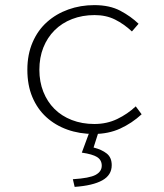

<svg xmlns="http://www.w3.org/2000/svg" viewBox="-20 -512 640 751"><path d="M347 12Q291 12 243.5 -5Q196 -22 161 -54Q126 -86 106.5 -132.5Q87 -179 87 -239Q87 -299 107.5 -346.5Q128 -394 164 -426Q200 -458 247.5 -475Q295 -492 349 -492Q409 -492 450.5 -470Q492 -448 522 -419L496 -389Q465 -418 430 -435.5Q395 -453 350 -453Q302 -453 262 -437.5Q222 -422 193.5 -393.5Q165 -365 149.5 -326Q134 -287 134 -239Q134 -192 149.5 -153Q165 -114 193 -86Q221 -58 261 -42.5Q301 -27 349 -27Q398 -27 438.5 -46.5Q479 -66 511 -96L534 -65Q496 -30 450 -9Q404 12 347 12ZM272 219 265 189Q330 185 354 172Q378 159 378 136Q378 114 360 102.5Q342 91 300 85L334 -7H369L346 65Q378 73 397.5 88.5Q417 104 417 134Q417 173 380 193.5Q343 214 272 219Z"/></svg>

Font: Source Code Pro Light
Style: Regular
Weight: 300
Monospace: yes
Designer: Paul D. Hunt, Teo Tuominen
Foundry: Adobe Systems Incorporated
Version: Version 2.030;PS 1.000;hotconv 16.6.51;makeotf.lib2.5.65220